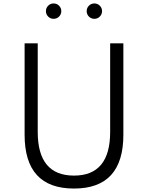

<svg xmlns="http://www.w3.org/2000/svg" viewBox="-20 -1076 856 1112"><path d="M408.5 16Q694.5 16 694.5 -295.5V-825H618V-312Q618 -59 408.5 -59Q198.5 -59 198.5 -312V-825H122.5V-295.5Q122.5 16 408.5 16ZM526.5 -967Q545 -967 558 -980Q571 -993 571 -1011.5Q571 -1030 558 -1043Q545 -1056 526.5 -1056Q508 -1056 495 -1043Q482 -1030 482 -1011.5Q482 -993 495 -980Q508 -967 526.5 -967ZM290.5 -967Q309 -967 322 -980Q335 -993 335 -1011.5Q335 -1030 322 -1043Q309 -1056 290.5 -1056Q272 -1056 259 -1043Q246 -1030 246 -1011.5Q246 -993 259 -980Q272 -967 290.5 -967Z"/></svg>

Font: Spartan
Style: Regular
Weight: 400
Designer: Matt Bailey, Mirko Velimirovic
Foundry: Matt Bailey
Version: Version 1.003; ttfautohint (v1.8.3)